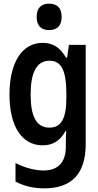

<svg xmlns="http://www.w3.org/2000/svg" viewBox="-20 -788 540 1053"><path d="M249 -623C294 -623 318 -648 318 -695C318 -744 294 -768 249 -768C206 -768 181 -744 181 -695C181 -647 206 -623 249 -623ZM223 245C377 245 450 161 450 2V-542H358L348 -472H342C309 -529 268 -553 214 -553C100 -553 32 -444 32 -269C32 -95 100 9 214 9C266 9 309 -13 339 -69H343C342 -54 341 -24 341 -5V17C341 100 300 147 219 147C176 147 118 134 65 106V208C113 233 164 245 223 245ZM251 -88C179 -88 148 -151 148 -269C148 -389 180 -455 252 -455C317 -455 344 -401 344 -270V-251C344 -135 314 -88 251 -88Z"/></svg>

Font: Noto Sans Mono ExtraCondensed SemiBold
Style: Regular
Weight: 600
Width: 2
Designer: Monotype Design Team
Foundry: Monotype Imaging Inc.
Version: Version 2.014